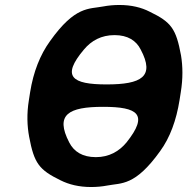

<svg xmlns="http://www.w3.org/2000/svg" viewBox="-20 -741 752 771"><path d="M701 -339 706 -371C715 -426 714 -475 707 -518C687 -626 668 -652 581 -694C548 -711 508 -721 459 -721C437 -721 415 -719 394 -715C337 -704 282 -718 181 -576C141 -521 114 -452 101 -371L96 -339C87 -284 89 -235 97 -192C117 -85 137 -59 223 -17C257 0 297 10 346 10C368 10 390 8 411 4C468 -7 522 7 623 -134C663 -189 688 -258 701 -339ZM394 -312C534 -312 578 -282 488 -169C458 -133 418 -110 365 -110C311 -110 277 -132 258 -169C200 -281 255 -312 394 -312ZM408 -402C269 -402 225 -433 317 -542C347 -578 387 -600 440 -600C493 -600 527 -578 545 -542C603 -433 548 -402 408 -402Z"/></svg>

Font: Asimov Print
Style: AIt
Weight: 500
Designer: Google
Version: Version 2.000980: 2014